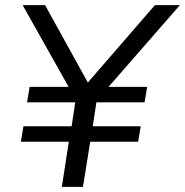

<svg xmlns="http://www.w3.org/2000/svg" viewBox="-20 -725 718 745"><path d="M220 0 247 -175H61L71 -235H258L272 -328H85L95 -388H256L254 -374L68 -705H155L329 -390H308L581 -705H678L389 -374L391 -388H551L541 -328H354L340 -235H526L516 -175H330L302 0Z"/></svg>

Font: Nunito Sans 12pt
Style: Italic
Weight: 400
Italic angle: -9°
Designer: Vernon Adams
Foundry: Vernon Adams
Version: Version 3.101;gftools[0.9.27]